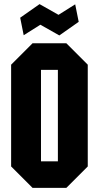

<svg xmlns="http://www.w3.org/2000/svg" viewBox="-20 -911 480 932"><path d="M34 -103V-597L138 -701H302L406 -597V-103L302 1H138ZM179 -572V-128H261V-572ZM95 -740 78 -825 172 -891 264 -839 345 -890 362 -805 268 -739 176 -791Z"/></svg>

Font: Tektur Condensed SemiBold
Style: Regular
Weight: 600
Width: 3
Designer: Adam Jagosz
Foundry: Adam Jagosz
Version: Version 1.005;gftools[0.9.30]